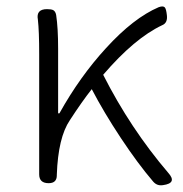

<svg xmlns="http://www.w3.org/2000/svg" viewBox="-20 -561 561 588"><path d="M449 -5Q402 -60 350 -138.5Q298 -217 261 -288Q231 -250 194 -193Q158 -140 154 -26V-24Q154 0 129 0Q100 0 100 -27V-197V-395Q100 -466 96 -501Q90 -533 124 -533Q137 -533 143 -530Q150 -526 152 -515Q158 -475 158 -412V-214H162Q225 -327 305 -414Q389 -506 466 -539Q480 -544 485 -538Q489 -533 491 -515Q494 -491 477 -484Q392 -444 296 -332Q379 -168 495 -32Q524 0 479 6Q461 9 449 -5Z"/></svg>

Font: GenSenRounded TW L
Style: Regular
Weight: 300
Version: Version 1.501;PS 1;hotconv 16.6.51;makeotf.lib2.5.65220